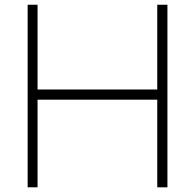

<svg xmlns="http://www.w3.org/2000/svg" viewBox="-20 -798 831 818"><path d="M693.3 0H650V-373.3H140V0H97.8V-777.8H140V-416.7H650V-777.8H693.3Z"/></svg>

Font: Paperlogy 2 ExtraLight
Style: Regular
Weight: 250
Designer: redesigned by Lee Juim, glyphs from Gmarket Sans & Montserrat
Foundry: PT&
Version: Version 1.001